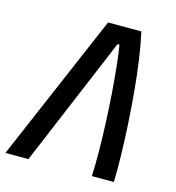

<svg xmlns="http://www.w3.org/2000/svg" viewBox="-112 -784 802 873"><g transform="rotate(15 289.0 -347.0)"><path d="M-7.8 0 289.6 -693.8H446.3Q459 -637.7 469 -567.9Q479 -498 485.8 -421.9Q492.7 -345.7 497.1 -269.8Q501.5 -193.8 502.9 -124.5Q504.4 -55.2 502.9 0H399.4Q401.9 -54.2 401.1 -121.6Q400.4 -189 397.2 -260.3Q394 -331.5 388.9 -398.9Q383.8 -466.3 377.7 -521.2Q371.6 -576.2 365.7 -609.9H356.9L100.6 0Z"/></g></svg>

Font: Cascadia Code PL
Style: Italic
Weight: 400
Italic angle: -10°
Monospace: yes
Designer: Aaron Bell
Foundry: Saja Typeworks
Version: Version 2404.023